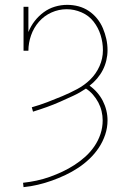

<svg xmlns="http://www.w3.org/2000/svg" viewBox="-20 -548 540 791"><path d="M77 223 75 205Q103 202 131 196Q159 190 185.5 180.5Q212 171 237.5 159Q263 147 287 131.5Q311 116 332 97Q353 78 369 54.5Q385 31 394 4Q403 -23 403 -52Q403 -71 398.5 -90Q394 -109 385 -126Q376 -143 363 -158Q350 -173 334 -183Q309 -166 282 -153.5Q255 -141 228 -129Q201 -117 173 -107Q145 -97 116 -88L111 -106Q143 -115 174.5 -127Q206 -139 237 -152Q268 -165 298 -181Q328 -197 352 -220.5Q376 -244 390 -275.5Q404 -307 404 -341Q404 -373 394.5 -403.5Q385 -434 365.5 -459Q346 -484 316 -497Q286 -510 255 -510Q222 -510 192 -496.5Q162 -483 140.5 -458.5Q119 -434 108 -402.5Q97 -371 97 -339H77V-520H97V-416Q107 -441 123 -461.5Q139 -482 160 -497.5Q181 -513 206 -520.5Q231 -528 257 -528Q281 -528 303.5 -522Q326 -516 345.5 -503Q365 -490 380 -471.5Q395 -453 404 -431.5Q413 -410 418 -387.5Q423 -365 423 -341Q423 -320 418 -299Q413 -278 403.5 -259.5Q394 -241 380 -224.5Q366 -208 349 -195Q366 -183 380 -167Q394 -151 403.5 -132.5Q413 -114 418 -93.5Q423 -73 423 -52Q423 -22 413.5 6.5Q404 35 387.5 60Q371 85 349 106Q327 127 302 143.5Q277 160 249.5 173Q222 186 194 196Q166 206 136.5 213Q107 220 77 223Z"/></svg>

Font: Iosevka Curly Slab Thin
Style: Regular
Weight: 100
Monospace: yes
Designer: Belleve Invis
Foundry: Belleve Invis
Version: Version 22.1.2; ttfautohint (v1.8.4)